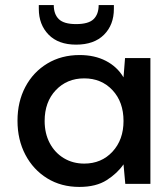

<svg xmlns="http://www.w3.org/2000/svg" viewBox="-20 -725 613 757"><path d="M293 12Q221 12 166 -22Q111 -56 80 -115Q49 -174 49 -249Q49 -324 80 -382.5Q111 -441 166.5 -474.5Q222 -508 294 -508Q353 -508 397.5 -485Q442 -462 467 -420L473 -496H573V0H474L467 -77Q443 -42 401 -15Q359 12 293 12ZM312 -80Q380 -80 423.5 -127Q467 -174 467 -248Q467 -323 423.5 -369.5Q380 -416 312 -416Q244 -416 200 -369.5Q156 -323 156 -248Q156 -199 176 -161Q196 -123 231.5 -101.5Q267 -80 312 -80ZM280 -549Q210 -549 171.5 -588.5Q133 -628 133 -690V-705H192Q192 -669 212 -649.5Q232 -630 280 -630Q329 -630 349 -649.5Q369 -669 369 -705H429V-690Q429 -627 390 -588Q351 -549 280 -549Z"/></svg>

Font: Ultramarine Medium
Style: Regular
Weight: 500
Designer: Colophon Foundry, Jonny Pinhorn
Foundry: Colophon Foundry
Version: Version 1.200; ttfautohint (v1.8.3)